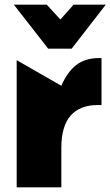

<svg xmlns="http://www.w3.org/2000/svg" viewBox="-20 -797 470 817"><path d="M403 -550Q342 -550 304 -520Q266 -490 241 -432L51 -541V0H241V-168Q241 -260 280.5 -305Q320 -350 396 -350H412V-550ZM293 -777 237 -714 179 -777H39L185 -590H285L430 -777Z"/></svg>

Font: Geom Black
Style: Bold
Weight: 900
Version: Version 1.102